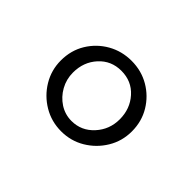

<svg xmlns="http://www.w3.org/2000/svg" viewBox="-69 -922 538 538"><g transform="rotate(45 200.5 -653.0)"><path d="M201 -513.5Q162.5 -513.5 130.5 -532.5Q98.5 -551.5 79.2 -583.5Q60 -615.5 60 -653.5Q60 -693.5 79.2 -725Q98.5 -756.5 130.5 -774.8Q162.5 -793 201 -793Q240 -793 271.8 -774.5Q303.5 -756 322.5 -724.5Q341.5 -693 341.5 -653.5Q341.5 -615 322.2 -583.2Q303 -551.5 271.2 -532.5Q239.5 -513.5 201 -513.5ZM201 -554.5Q240 -554.5 266.8 -583.8Q293.5 -613 293.5 -653.5Q293.5 -695 267.5 -724Q241.5 -753 200.5 -753Q160.5 -753 134.2 -724.2Q108 -695.5 108 -653.5Q108 -627 120.5 -604.5Q133 -582 154.2 -568.2Q175.5 -554.5 201 -554.5Z"/></g></svg>

Font: Merriweather 120pt Medium
Style: Regular
Weight: 500
Version: Version 2.100